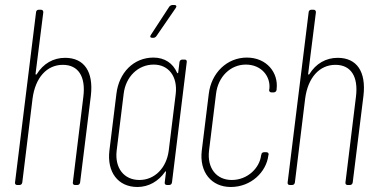

<svg xmlns="http://www.w3.org/2000/svg" viewBox="-20 -739 1503 767"><path d="M240 -508C193 -508 153 -485 127 -443C125 -440 122 -440 122 -444L153 -690C153 -696 150 -700 144 -700H134C129 -700 124 -696 124 -690L40 -10C39 -4 43 0 48 0H58C64 0 68 -4 69 -10L110 -345C121 -429 167 -480 231 -480C293 -480 323 -433 313 -353L271 -10C270 -4 274 0 279 0H289C295 0 299 -4 300 -10L343 -357C354 -452 317 -508 240 -508Z M677 -719H669C664 -719 659 -716 656 -712L583 -600C578 -593 580 -588 588 -588H593C598 -588 602 -591 605 -595L682 -707C687 -714 684 -719 677 -719ZM697 -491 692 -450C692 -446 689 -445 687 -449C671 -486 638 -509 593 -509C514 -509 455 -449 445 -364L417 -137C407 -52 451 8 529 8C574 8 613 -15 639 -52C641 -56 644 -55 643 -51L638 -10C637 -4 641 0 647 0H656C662 0 666 -4 667 -10L726 -491C727 -497 724 -501 718 -501H708C702 -501 698 -497 697 -491ZM537 -20C475 -20 438 -68 446 -137L474 -364C482 -433 532 -481 594 -481C654 -481 690 -433 682 -364L654 -137C645 -68 598 -20 537 -20Z M902 8C983 8 1044 -52 1052 -118L1053 -121C1054 -127 1050 -131 1044 -131H1035C1029 -131 1024 -127 1024 -121L1023 -118C1017 -68 969 -20 906 -20C844 -20 807 -68 815 -137L843 -364C851 -433 901 -481 962 -481C1025 -481 1062 -433 1056 -383L1055 -380C1055 -374 1058 -370 1064 -370H1074C1079 -370 1084 -374 1085 -380V-383C1093 -448 1046 -509 966 -509C887 -509 824 -448 814 -364L786 -137C776 -52 824 8 902 8Z M1329 -508C1282 -508 1242 -485 1216 -443C1214 -440 1211 -440 1211 -444L1242 -690C1242 -696 1239 -700 1233 -700H1223C1218 -700 1213 -696 1213 -690L1129 -10C1128 -4 1132 0 1137 0H1147C1153 0 1157 -4 1158 -10L1199 -345C1210 -429 1256 -480 1320 -480C1382 -480 1412 -433 1402 -353L1360 -10C1359 -4 1363 0 1368 0H1378C1384 0 1388 -4 1389 -10L1432 -357C1443 -452 1406 -508 1329 -508Z"/></svg>

Font: Barlow Condensed Thin
Style: Italic
Weight: 250
Width: 3
Italic angle: -7°
Designer: Jeremy Tribby
Foundry: Tribby Type
Version: Version 1.422;hotconv 1.0.109;makeotfexe 2.5.65596